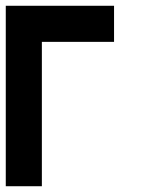

<svg xmlns="http://www.w3.org/2000/svg" viewBox="-20 -645 540 665"><path d="M125 0H0V-625H375V-500H125Z"/></svg>

Font: Tiny5
Style: Regular
Weight: 400
Designer: Stefan Schmidt
Foundry: Made with Bits'n'Picas by Kreative Software
Version: Version 1.002; ttfautohint (v1.8.4.7-5d5b)